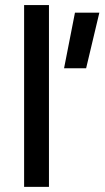

<svg xmlns="http://www.w3.org/2000/svg" viewBox="-20 -731 409 751"><path d="M230.6 -464.1 273.2 -681.4H368.6L316.9 -464.1ZM74.3 0V-711.2H171.5V0Z"/></svg>

Font: TitilliumWeb ExtraLight
Style: Regular
Weight: 400
Designer: Mohamed Gaber, Accademia di Belle Arti di Urbino and others
Foundry: Kief Type Foundry, Accademia di Belle Arti di Urbino and others
Version: Version 3.000; ttfautohint (v1.8.2)